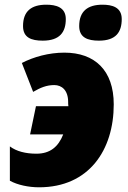

<svg xmlns="http://www.w3.org/2000/svg" viewBox="-20 -787 545 817"><path d="M401 -614C474 -614 498 -651 498 -706C498 -757 456 -767 416 -767C354 -767 317 -740 317 -676C317 -627 353 -614 401 -614ZM162 -614C235 -614 260 -651 260 -706C260 -757 217 -767 177 -767C114 -767 78 -740 78 -676C78 -627 113 -614 162 -614ZM146 10C359 10 464 -149 464 -343C464 -488 383 -563 254 -563C188 -563 123 -545 73 -519L121 -396C152 -414 178 -425 211 -425C243 -425 270 -403 270 -353C270 -348 270 -341 271 -335H133L108 -215H249C228 -162 193 -133 135 -133C89 -133 50 -143 22 -164V-18C54 0 102 10 146 10Z"/></svg>

Font: Noto Sans UI Black
Style: Italic
Weight: 900
Italic angle: -372°
Designer: Monotype Design Team
Foundry: Monotype Imaging Inc.
Version: Version 1.901